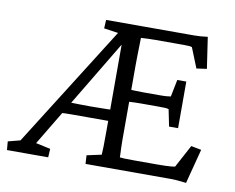

<svg xmlns="http://www.w3.org/2000/svg" viewBox="-80 -664 925 757"><g transform="rotate(10 383.0 -286.0)"><path d="M709 4.9Q685.5 2 671.9 1Q658.2 0 648.4 0Q638.7 0 627.9 0H305.7L303.7 -34.2L362.3 -46.9Q363.3 -57.6 363.8 -78.6Q364.3 -99.6 364.3 -145.5V-512.7L391.6 -533.2L99.6 -46.9L158.2 -34.2L156.2 0H-8.8L-11.7 -34.2L37.1 -46.9L360.4 -559.6L372.1 -526.4L285.2 -539.1L287.1 -573.2H610.4Q627 -573.2 639.6 -573.2Q652.3 -573.2 665 -574.2Q677.7 -575.2 693.4 -577.1L711.9 -452.1L670.9 -446.3L638.7 -526.4Q633.8 -528.3 625 -528.8Q616.2 -529.3 605.5 -529.3H493.2Q479.5 -529.3 466.3 -528.8Q453.1 -528.3 434.6 -527.3Q434.6 -523.4 434.1 -503.4Q433.6 -483.4 433.1 -459.5Q432.6 -435.5 432.6 -418.9V-138.7Q432.6 -129.9 432.6 -116.7Q432.6 -103.5 433.1 -89.8Q433.6 -76.2 434.1 -64.9Q434.6 -53.7 434.6 -48.8Q444.3 -47.9 453.6 -47.4Q462.9 -46.9 491.2 -46.9H585Q605.5 -46.9 618.7 -47.4Q631.8 -47.9 641.1 -48.8Q650.4 -49.8 655.3 -50.8L704.1 -141.6L745.1 -133.8ZM167 -180.7 175.8 -229.5Q185.5 -228.5 201.7 -228Q217.8 -227.5 239.3 -227.1Q260.7 -226.6 285.2 -226.6Q326.2 -226.6 353.5 -227.5Q380.9 -228.5 393.6 -229.5V-180.7Q386.7 -182.6 365.2 -182.6Q343.8 -182.6 285.2 -182.6Q246.1 -182.6 217.8 -182.6Q189.5 -182.6 167 -180.7ZM604.5 -202.1 590.8 -269.5Q585.9 -271.5 575.7 -272Q565.4 -272.5 548.8 -272.5H477.5Q465.8 -272.5 452.1 -272Q438.5 -271.5 419.9 -270.5V-319.3Q438.5 -318.4 452.1 -317.9Q465.8 -317.4 477.5 -317.4H548.8Q565.4 -317.4 575.7 -318.4Q585.9 -319.3 590.8 -320.3L604.5 -388.7H640.6V-202.1Z"/></g></svg>

Font: Crimson Pro Light
Style: Regular
Weight: 300
Designer: Jacques Le Bailly
Foundry: Baron von Fonthausen
Version: Version 1.003